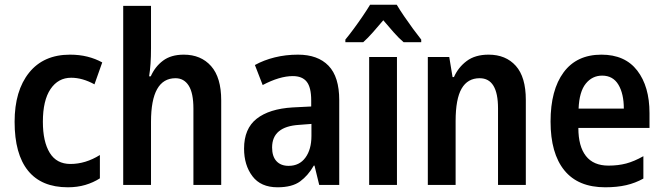

<svg xmlns="http://www.w3.org/2000/svg" viewBox="-20 -785 2817 815"><path d="M268 10Q156 10 99 -60.5Q42 -131 42 -268Q42 -400 103.5 -476.5Q165 -553 277 -553Q317 -553 351 -544.5Q385 -536 414 -520L381 -427Q330 -455 282 -455Q227 -455 194.5 -407Q162 -359 162 -268Q162 -184 191 -136.5Q220 -89 279 -89Q343 -89 404 -127V-28Q376 -10 342 0Q308 10 268 10Z M621 -581Q621 -544 619 -515Q617 -486 613 -461H620Q638 -502 672 -527.5Q706 -553 760 -553Q833 -553 876 -504.5Q919 -456 919 -359V0H801V-324Q801 -390 781 -421.5Q761 -453 725 -453Q621 -453 621 -268V0H503V-760H621Z M1245 -553Q1329 -553 1374.5 -506Q1420 -459 1420 -360V0H1335L1315 -82H1312Q1288 -40 1254 -15Q1220 10 1158 10Q1087 10 1051.5 -37Q1016 -84 1016 -154Q1016 -239 1069.5 -281Q1123 -323 1222 -329L1301 -333V-359Q1301 -414 1282 -438Q1263 -462 1223 -462Q1167 -462 1095 -424L1062 -509Q1100 -530 1146.5 -541.5Q1193 -553 1245 -553ZM1250 -255Q1135 -248 1135 -159Q1135 -121 1153.5 -101Q1172 -81 1205 -81Q1251 -81 1276.5 -116Q1302 -151 1302 -208V-259Z M1665 0H1547V-543H1665ZM1664 -765Q1677 -743 1695.5 -716Q1714 -689 1733 -663Q1752 -637 1768 -617V-606H1693Q1672 -624 1650.5 -648.5Q1629 -673 1607 -699Q1585 -673 1563.5 -648.5Q1542 -624 1522 -606H1446V-617Q1461 -635 1481 -662Q1501 -689 1520 -717Q1539 -745 1551 -765Z M2054 -553Q2127 -553 2169.5 -505.5Q2212 -458 2212 -361V0H2094V-325Q2094 -453 2016 -453Q1965 -453 1939.5 -409Q1914 -365 1914 -271V0H1796V-543H1887L1901 -458H1907Q1925 -499 1961 -526Q1997 -553 2054 -553Z M2533 -553Q2633 -553 2685 -485.5Q2737 -418 2737 -305V-242H2435Q2435 -164 2467 -123Q2499 -82 2563 -82Q2604 -82 2638 -91Q2672 -100 2711 -122V-27Q2677 -8 2638 1Q2599 10 2549 10Q2434 10 2375.5 -62Q2317 -134 2317 -269Q2317 -403 2372.5 -478Q2428 -553 2533 -553ZM2536 -464Q2494 -464 2466.5 -430Q2439 -396 2436 -324H2628Q2628 -387 2605 -425.5Q2582 -464 2536 -464Z"/></svg>

Font: Noto Sans Hebrew Condensed SemiBold
Style: Regular
Weight: 600
Width: 3
Designer: Ben Nathan
Foundry: Google LLC
Version: Version 3.001; ttfautohint (v1.8.4.7-5d5b)